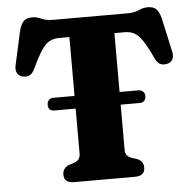

<svg xmlns="http://www.w3.org/2000/svg" viewBox="-52 -770 825 822"><g transform="rotate(-5 361.0 -359.0)"><path d="M149.5 -340.5Q149.5 -352 157 -359.8Q164.5 -367.5 176 -367.5H267.5V-620.5H223.5Q199 -620.5 181 -610.5Q163 -600.5 145.5 -573.5Q128 -546.5 104.5 -496.5Q89 -462.5 55.5 -469.5Q38 -472.5 30.5 -486Q23 -499.5 27.5 -520L59.5 -665.5Q67 -693.5 79.2 -706Q91.5 -718.5 115.5 -718.5Q136 -718.5 154.8 -709.2Q173.5 -700 206.5 -700H521.5Q554.5 -700 573.2 -709.2Q592 -718.5 612.5 -718.5Q637 -718.5 649.2 -706Q661.5 -693.5 668.5 -665.5L700.5 -520Q705.5 -499.5 697.8 -486Q690 -472.5 672.5 -469.5Q639.5 -462.5 623.5 -496.5Q600.5 -546.5 582.8 -573.5Q565 -600.5 547.2 -610.5Q529.5 -620.5 504.5 -620.5H461V-367.5H542Q554.5 -367.5 562 -359.8Q569.5 -352 569.5 -340.5Q569.5 -327.5 562 -320.2Q554.5 -313 542.5 -313H461V-119.5Q461 -103.5 468.2 -95.2Q475.5 -87 488 -82L511 -75Q538 -63.5 538 -36Q538 0 494.5 0H233.5Q190.5 0 190.5 -36Q190.5 -63.5 217.5 -75L240 -82Q253 -87 260.2 -95.2Q267.5 -103.5 267.5 -119.5V-313H175.5Q149.5 -313 149.5 -340.5Z"/></g></svg>

Font: Fraunces 9pt S050
Style: Bold
Weight: 700
Version: Version 1.000; ttfautohint (v1.8.3)